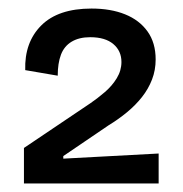

<svg xmlns="http://www.w3.org/2000/svg" viewBox="-20 -699 429 449"><path d="M36 -270V-353L192 -458Q208 -469 225 -483.5Q242 -498 253 -516Q264 -534 264 -554Q264 -580 245 -596Q226 -612 191 -612Q165 -612 147.5 -601.5Q130 -591 122.5 -571Q115 -551 115 -522L39 -535Q37 -600 76.5 -639.5Q116 -679 194 -679Q239 -679 272.5 -665.5Q306 -652 325 -625.5Q344 -599 344 -560Q344 -535 335.5 -513Q327 -491 312 -472Q297 -453 277 -436.5Q257 -420 234 -406L128 -334V-328L351 -340V-270Z"/></svg>

Font: Bricolage Grotesque 36pt
Style: Regular
Weight: 400
Designer: Mathieu Triay
Foundry: Atelier Triay
Version: Version 1.001;gftools[0.9.33.dev8+g029e19f]